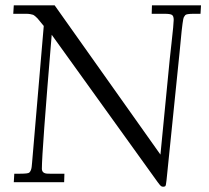

<svg xmlns="http://www.w3.org/2000/svg" viewBox="-20 -687 788 724"><path d="M175 -555.9Q137.9 -113.5 137.9 -51Q137.9 -33 159.2 -32.2Q162.1 -32 168 -32H222.9L221.9 0H32L33.9 -32H55.9Q86.2 -32 90.5 -36.3Q94.7 -40.5 96.7 -46.1Q99.9 -54.2 101.1 -75L145 -589.1Q139.6 -595.5 132 -604.9Q124.3 -614.3 121.3 -617.8Q118.4 -621.3 112.9 -625.7Q107.4 -630.1 104.7 -631.2Q102.1 -632.3 94.4 -633.7Q86.7 -635 80.3 -635H30L32 -667H186L585 -104L620.1 -464.1Q622.3 -484.9 626.7 -523.9Q635 -597.7 635 -612.1Q635 -626.5 628.5 -630.7Q622.1 -635 601.1 -635H552L553 -667H738L736.1 -635H710.9Q682.4 -635 678.5 -629.8Q674.6 -624.5 673.3 -622.3Q672.1 -620.1 671.1 -615.2Q666 -589.6 657 -488L607.9 -7.1Q606 13.7 602.8 15.4Q599.6 17.1 595 17.1Q590.3 17.1 586.8 14.4Q583.3 11.7 574 -1Z"/></svg>

Font: Linden Hill
Style: Italic
Weight: 400
Italic angle: -5.60001°
Version: Version 1.201